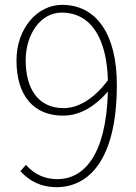

<svg xmlns="http://www.w3.org/2000/svg" viewBox="-20 -759 561 792"><path d="M214 13C342 13 462 -94 462 -409C462 -619 377 -739 236 -739C134 -739 48 -642 48 -510C48 -364 119 -282 240 -282C313 -282 374 -323 425 -381C418 -113 322 -20 217 -20C166 -20 122 -39 87 -79L64 -53C101 -13 147 13 214 13ZM425 -428C365 -347 299 -313 243 -313C132 -313 86 -400 86 -510C86 -620 149 -707 234 -707C362 -707 421 -590 425 -428Z"/></svg>

Font: Harano Aji Gothic CN ExtraLight
Style: Regular
Weight: 250
Foundry: Masamichi Hosoda
Version: HaranoAjiGothicCN-ExtraLight version 20230610;ttx 4.39.4